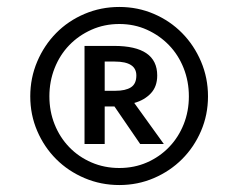

<svg xmlns="http://www.w3.org/2000/svg" viewBox="-20 -768 686 552"><path d="M323 -236Q270 -236 223 -256Q176 -276 141.5 -310.5Q107 -345 87 -391.5Q67 -438 67 -491Q67 -544 87 -591Q107 -638 141.5 -673Q176 -708 223 -728Q270 -748 323 -748Q376 -748 422.5 -728Q469 -708 503.5 -673Q538 -638 558 -591Q578 -544 578 -491Q578 -438 558 -391.5Q538 -345 503.5 -310.5Q469 -276 422.5 -256Q376 -236 323 -236ZM323 -285Q366 -285 402.5 -301Q439 -317 466 -345Q493 -373 508 -410.5Q523 -448 523 -491Q523 -534 508 -572Q493 -610 466 -638Q439 -666 402.5 -682.5Q366 -699 323 -699Q280 -699 243 -682.5Q206 -666 179 -638Q152 -610 137 -572Q122 -534 122 -491Q122 -448 137 -410.5Q152 -373 179 -345Q206 -317 243 -301Q280 -285 323 -285ZM432 -551Q432 -519 413.5 -499.5Q395 -480 366 -472L451 -354H383L309 -462H281V-354H223V-636H308Q432 -636 432 -551ZM372 -551Q372 -591 310 -591H281V-507H312Q341 -507 356.5 -517Q372 -527 372 -551Z"/></svg>

Font: Yekcdsyqcyvpieeyorgstswgcgt
Style: Regular
Weight: 400
Italic angle: -8°
Designer: Carrois Corporate & Edenspiekermann
Foundry: Carrois Corporate GbR & Edenspiekermann AG
Version: Version 2.001